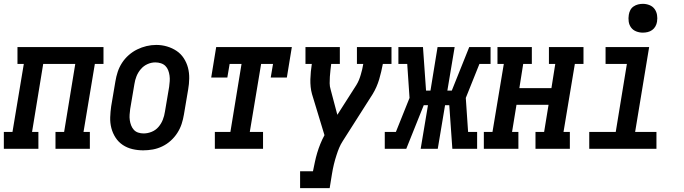

<svg xmlns="http://www.w3.org/2000/svg" viewBox="-42 -775 3562 1000"><path d="M-22 0V-88H23L82 -442H49V-530H497V-442H452L393 -88H426V0H247V-88H292L350 -442H183L125 -88H158V0Z M704 8Q675 8 647.5 1.5Q620 -5 597.5 -20Q575 -35 560 -58Q545 -81 538 -108Q531 -135 532 -164Q533 -193 537 -221L559 -351Q563 -376 571 -400.5Q579 -425 593.5 -447.5Q608 -470 628.5 -488Q649 -506 672.5 -517.5Q696 -529 721 -535Q746 -541 772 -541Q801 -541 828 -533Q855 -525 877.5 -510Q900 -495 915 -472Q930 -449 937 -422.5Q944 -396 943.5 -366.5Q943 -337 938 -309L916 -179Q912 -154 904 -129.5Q896 -105 881.5 -82.5Q867 -60 847 -42Q827 -24 803 -12.5Q779 -1 754 3.5Q729 8 704 8ZM706 -80Q727 -80 748 -88.5Q769 -97 783.5 -114Q798 -131 806 -151.5Q814 -172 817 -193L839 -323Q841 -338 842 -352.5Q843 -367 841 -381.5Q839 -396 834 -409Q829 -422 819.5 -431.5Q810 -441 796 -445.5Q782 -450 767 -450Q746 -450 726 -441Q706 -432 691.5 -415Q677 -398 669 -378Q661 -358 658 -337L636 -207Q634 -192 633 -177.5Q632 -163 634 -149Q636 -135 641 -122Q646 -109 655 -99Q664 -89 677.5 -84.5Q691 -80 706 -80Z M1077 0V-88H1158L1216 -442H1154L1142 -371H1058L1084 -530H1478L1452 -371H1368L1380 -442H1318L1259 -88H1328V0Z M1521 205V117H1588Q1593 93 1598 69Q1603 45 1610 21.5Q1617 -2 1626.5 -25.5Q1636 -49 1648 -71L1583 -285Q1578 -303 1576 -322.5Q1574 -342 1574.5 -362Q1575 -382 1577 -402Q1579 -422 1582 -442H1549V-530H1728V-442H1683Q1681 -425 1679 -408.5Q1677 -392 1676 -375Q1675 -358 1675 -341.5Q1675 -325 1680 -309L1715 -177L1814 -332Q1822 -345 1827.5 -358.5Q1833 -372 1837 -386Q1841 -400 1844.5 -414Q1848 -428 1850 -442H1817V-530H1997V-442H1952Q1948 -422 1943.5 -402Q1939 -382 1933 -362Q1927 -342 1918.5 -322.5Q1910 -303 1899 -285L1743 -40Q1732 -23 1724.5 -5Q1717 13 1711 32Q1703 56 1697 81Q1691 106 1687 131L1675 205Z M1962 0V-88H2020L2091 -265L2079 -442H2033V-530H2161L2177 -303H2200L2237 -530H2326L2288 -303H2311L2402 -530H2513V-442H2455L2384 -265L2396 -88H2443V0H2314L2298 -227H2276L2238 0H2149L2187 -227H2165L2074 0Z M2478 0V-88H2523L2582 -442H2549V-530H2728V-442H2683L2663 -316H2830L2850 -442H2817V-530H2997V-442H2952L2893 -88H2926V0H2747V-88H2792L2815 -229H2648L2625 -88H2658V0Z M3027 0V-88H3165L3223 -442H3112V-530H3339L3266 -88H3377V0ZM3306 -605Q3288 -605 3271.5 -611.5Q3255 -618 3245 -631.5Q3235 -645 3232.5 -662.5Q3230 -680 3233 -698Q3235 -711 3241 -722.5Q3247 -734 3258 -741.5Q3269 -749 3281.5 -752Q3294 -755 3306 -755Q3324 -755 3340.5 -748.5Q3357 -742 3367 -728.5Q3377 -715 3380 -697.5Q3383 -680 3380 -662Q3378 -649 3371.5 -637.5Q3365 -626 3354.5 -618.5Q3344 -611 3331.5 -608Q3319 -605 3306 -605Z"/></svg>

Font: Iosevka Curly Slab SmBdObl
Style: Regular
Weight: 600
Italic angle: -9°
Monospace: yes
Designer: Belleve Invis
Foundry: Belleve Invis
Version: Version 11.0.0; ttfautohint (v1.8.3)